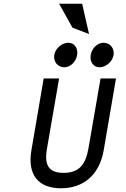

<svg xmlns="http://www.w3.org/2000/svg" viewBox="-20 -1002 679 1033"><path d="M422 -982H298L370 -853L459 -819ZM515 -640C549 -640 585 -669 591 -706C597 -743 571 -772 537 -772C505 -772 474 -743 468 -706C462 -669 483 -640 515 -640ZM326 -640C358 -640 389 -669 395 -706C401 -743 380 -772 348 -772C314 -772 278 -743 272 -706C266 -669 292 -640 326 -640ZM456 -204C440 -113 403 -72 322 -72C241 -72 217 -114 233 -204L298 -580H215L149 -194C126 -60 188 11 308 11C428 11 515 -60 538 -194L604 -580H521Z"/></svg>

Font: Charger Monospace
Style: Regular
Weight: 400
Designer: Jasper
Foundry: Cannot Into Space Fonts
Version: Version 0.980